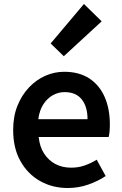

<svg xmlns="http://www.w3.org/2000/svg" viewBox="-20 -929 613 963"><path d="M320 14Q243 14 181 -21Q119 -56 82.5 -121Q46 -186 46 -277Q46 -345 67.5 -398.5Q89 -452 125.5 -490.5Q162 -529 207.5 -549Q253 -569 302 -569Q377 -569 428 -535.5Q479 -502 505 -442.5Q531 -383 531 -305Q531 -286 529.5 -269.5Q528 -253 525 -242H174Q179 -193 201 -159Q223 -125 257.5 -106.5Q292 -88 337 -88Q372 -88 403 -98.5Q434 -109 465 -128L510 -46Q471 -20 422 -3Q373 14 320 14ZM172 -331H419Q419 -394 390 -430.5Q361 -467 304 -467Q273 -467 245 -451.5Q217 -436 197.5 -406Q178 -376 172 -331ZM300 -647 234 -711 401 -909 490 -822Z"/></svg>

Font: Noto Sans HK SemiBold
Style: Regular
Weight: 600
Version: Version 2.004-H2;hotconv 1.0.118;makeotfexe 2.5.65603